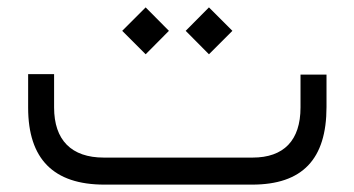

<svg xmlns="http://www.w3.org/2000/svg" viewBox="-20 -500 960 520"><path d="M261.2 -73.2C173.3 -73.2 126.5 -120.6 126.5 -209V-299.3H56.2V-208.5C56.2 -69.3 125 0 262.7 0H662.6C798.8 0 864.3 -68.4 864.3 -210.4V-297.9H793.9V-209C793.9 -119.6 748.5 -73.2 664.1 -73.2ZM545.9 -353 609.4 -416.5 545.9 -480 482.9 -416.5ZM374.5 -353 437.5 -416.5 374.5 -480 311 -416.5Z"/></svg>

Font: Shabnam Light
Style: Regular
Weight: 300
Foundry: DejaVu fonts team - Redesigned by Saber Rastikerdar - Based on Vazir font
Version: Version 5.0.1